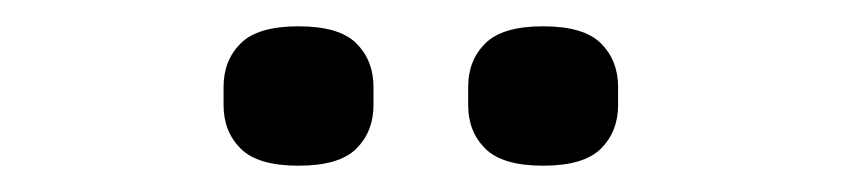

<svg xmlns="http://www.w3.org/2000/svg" viewBox="-20 -744 640 146"><path d="M150 -664V-678Q150 -698 163 -711Q176 -724 207 -724Q238 -724 251 -711Q264 -698 264 -678V-664Q264 -644 251 -631Q238 -618 207 -618Q176 -618 163 -631Q150 -644 150 -664ZM336 -664V-678Q336 -698 349 -711Q362 -724 393 -724Q424 -724 437 -711Q450 -698 450 -678V-664Q450 -644 437 -631Q424 -618 393 -618Q362 -618 349 -631Q336 -644 336 -664Z"/></svg>

Font: IBM Plaex Mono
Style: Regular
Weight: 400
Designer: Mike Abbink, Paul van der Laan, Pieter van Rosmalen
Foundry: Bold Monday
Version: Version 2.003